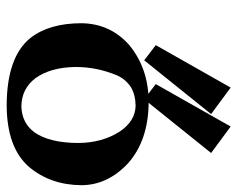

<svg xmlns="http://www.w3.org/2000/svg" viewBox="-88 -604 708 573"><g transform="rotate(90 266.5 -318.0)"><path d="M115.2 -428.4 160.5 -393.8 320.9 -593.5 241.9 -651.9ZM231.5 -428.4 276.7 -393.8 437.1 -593.5 358.1 -651.9ZM214.2 -68.8C192 -99.5 180.8 -140 180.4 -190.4C180.5 -232.1 188.8 -272.7 205.3 -312.3C212.6 -329.2 224.2 -343 239.8 -353.6C254.9 -362.9 273.4 -367.8 295.6 -368.2C326.1 -367.8 351.8 -352.1 372.9 -321.2C395.4 -286.2 406.9 -244.9 407.2 -197.3C407.1 -140.3 396.5 -96.8 375.7 -66.7C357.1 -41.3 331.1 -28.2 297.9 -27.3C263.1 -27.7 235.2 -41.5 214.2 -68.8ZM116.5 -350.5C72.6 -312.5 50.4 -264.4 49.8 -206C50 -142 64.7 -91.3 94.1 -53.9C131.8 -7.4 198.6 16.1 294.4 16.6C378.6 16.3 439.9 -5.8 478.3 -49.7C514.5 -92.5 532.8 -144.9 533.2 -206.9C532.9 -259.2 510.8 -305.7 466.9 -346.5C421.3 -386.5 360.7 -406.7 285.1 -407.2C219 -407 162.8 -388.1 116.5 -350.5Z"/></g></svg>

Font: Bentham
Style: Bold
Weight: 700
Version: Version 002.001